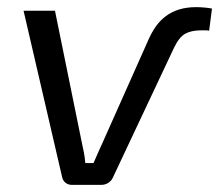

<svg xmlns="http://www.w3.org/2000/svg" viewBox="-20 -518 614 538"><path d="M181 0Q171 0 163.5 -6Q156 -12 154 -22L46 -488H134L210 -115Q213 -102 215.5 -88.5Q218 -75 219 -61H242Q246 -70 249 -77Q252 -84 256 -93Q260 -102 266 -115L397 -409Q406 -429 417.5 -445Q429 -461 445 -473Q461 -485 482 -491.5Q503 -498 530 -498Q539 -498 551.5 -497Q564 -496 574 -494L566 -432Q562 -433 555.5 -433Q549 -433 544 -433Q516 -433 499 -423.5Q482 -414 468 -385L297 -22Q293 -12 284 -6Q275 0 264 0Z"/></svg>

Font: Exo 2
Style: Italic
Weight: 400
Italic angle: -8°
Designer: Natanael Gama
Foundry: Natanael Gama
Version: Version 2.010